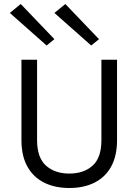

<svg xmlns="http://www.w3.org/2000/svg" viewBox="-20 -926 693 958"><path d="M326 12Q253.5 12 199.8 -15Q146 -42 116.5 -95.2Q87 -148.5 87 -227V-628H165V-227Q165 -139.5 209.2 -99.8Q253.5 -60 326 -60Q398 -60 442 -99.5Q486 -139 486 -227V-628H564V-227Q564 -148.5 534.8 -95.2Q505.5 -42 452 -15Q398.5 12 326 12ZM212.5 -699 29 -861.5 83.5 -906 251.5 -730.5ZM435 -699 251.5 -861.5 306 -906 474 -730.5Z"/></svg>

Font: Betina Sans
Style: Regular
Weight: 400
Designer: Jonathan Pinhorn (font) & Cristiano Sobral (main changes)
Version: Version 2.001;April 28, 2021;FontCreator 13.0.0.2655 32-bit;